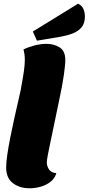

<svg xmlns="http://www.w3.org/2000/svg" viewBox="-20 -989 475 1029"><path d="M138 20Q85 20 49 -7.5Q13 -35 13 -92Q13 -118 19 -159.5Q25 -201 34.5 -249Q44 -297 54.5 -344.5Q65 -392 74 -431.5Q83 -471 88.5 -495Q94 -519 93 -519Q104 -577 108.5 -610.5Q113 -644 113 -668Q113 -685 111 -699Q109 -713 106 -724Q132 -737 165 -745.5Q198 -754 229 -754Q269 -754 299.5 -735Q330 -716 330 -667Q330 -654 328 -634.5Q326 -615 322.5 -589Q319 -563 313 -531Q307 -499 299 -461Q280 -369 267.5 -309.5Q255 -250 247.5 -214Q240 -178 236.5 -159.5Q233 -141 232 -132.5Q231 -124 231 -118Q231 -98 243 -80.5Q255 -63 282 -61Q274 -33 251 -15Q228 3 198.5 11.5Q169 20 138 20ZM178 -771 156 -820 398 -969Q418 -961 426.5 -942Q435 -923 435 -900Q435 -864 417 -842.5Q399 -821 369 -809.5Q339 -798 304 -792Z"/></svg>

Font: Sansita Swashed Light Black
Style: Regular
Weight: 900
Version: Version 1.003